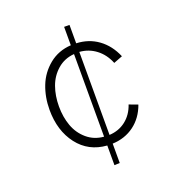

<svg xmlns="http://www.w3.org/2000/svg" viewBox="-126 -691 837 900"><g transform="rotate(-20 292.5 -241.0)"><path d="M292.5 104V5.9Q201.7 -0.5 148.4 -69.8Q95.2 -139.2 95.2 -243.2Q95.2 -306.6 116.5 -361.1Q137.7 -415.5 183.6 -452.9Q229.5 -490.2 292.5 -494.1V-585.9H319.3V-494.1Q380.9 -491.7 427.7 -457.8Q474.6 -423.8 500 -363.8L455.6 -346.7Q437 -393.1 401.1 -420.4Q365.2 -447.8 319.3 -451.2V-37.1Q366.7 -39.6 401.6 -66.9Q436.5 -94.2 452.1 -140.6L495.1 -124.5Q473.6 -64.5 427.5 -30.3Q381.3 3.9 319.3 6.3V103ZM292.5 -38.1V-450.2Q243.7 -446.3 208.7 -415.8Q173.8 -385.3 158 -340.8Q142.1 -296.4 142.1 -243.2Q142.1 -189.9 158.2 -145.8Q174.3 -101.6 209.2 -71.8Q244.1 -42 292.5 -38.1Z"/></g></svg>

Font: HK Grotesk Light Legacy
Style: Regular
Weight: 300
Designer: Alfredo Marco Pradil
Foundry: Hanken Design Co.
Version: Version 2.022;PS 002.022;hotconv 1.0.88;makeotf.lib2.5.64775